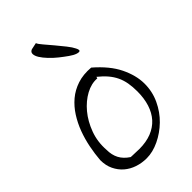

<svg xmlns="http://www.w3.org/2000/svg" viewBox="-220 -788 861 861"><g transform="rotate(-45 210.5 -357.5)"><path d="M20.5 -140.6Q23.4 -177.7 31.2 -217.3Q39.1 -256.8 52.7 -293.5Q66.4 -330.1 86.9 -362.3Q107.4 -394.5 135.7 -418.5Q164.1 -442.4 201.2 -454.6Q238.3 -466.8 285.2 -462.9Q348.6 -408.2 376 -352.1Q403.3 -295.9 403.8 -244.6Q404.3 -193.4 383.3 -148.4Q362.3 -103.5 328.6 -70.8Q294.9 -38.1 253.9 -18.6Q212.9 1 173.8 1Q143.6 1 115.7 -8.3Q87.9 -17.6 66.9 -35.6Q45.9 -53.7 33.2 -80.1Q20.5 -106.4 20.5 -140.6ZM356.4 -241.2Q356.4 -270.5 352.1 -294.9Q347.7 -319.3 337.9 -339.8Q328.1 -360.4 312 -379.4Q295.9 -398.4 272.5 -417L270.5 -409.2Q235.4 -412.1 199.2 -392.6Q163.1 -373 133.8 -337.9Q104.5 -302.7 86.9 -254.9Q69.3 -207 73.2 -153.3Q73.2 -121.1 85.9 -96.7Q98.6 -72.3 127 -53.7Q129.9 -53.7 137.7 -53.2Q145.5 -52.7 153.8 -52.7Q162.1 -52.7 169.9 -52.2Q177.7 -51.8 179.7 -51.8Q223.6 -51.8 256.8 -64.9Q290 -78.1 312 -102.5Q334 -127 345.2 -162.1Q356.4 -197.3 356.4 -241.2ZM187.5 -715.8Q190.4 -707 206.1 -689Q221.7 -670.9 239.7 -649.4Q257.8 -627.9 274.4 -606.9Q291 -585.9 297.9 -571.3Q305.7 -555.7 300.8 -552.2Q295.9 -548.8 282.7 -553.2Q269.5 -557.6 251.5 -570.3Q233.4 -583 214.4 -598.1Q195.3 -613.3 178.7 -630.9Q162.1 -648.4 152.3 -664.1Q142.6 -679.7 142.6 -691.9Q142.6 -704.1 155.3 -709Z"/></g></svg>

Font: The Girl Next Door
Style: Regular
Weight: 400
Designer: Kimberly Geswein
Foundry: Kimberly Geswein
Version: Version 1.002 2010